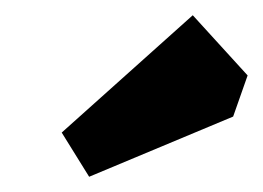

<svg xmlns="http://www.w3.org/2000/svg" viewBox="-20 -752 345 252"><path d="M61 -578 233 -732 305 -653 286 -599 97 -520Z"/></svg>

Font: Grenze Black
Style: Italic
Weight: 900
Italic angle: -10°
Designer: Renata Polastri
Foundry: Omnibus-Type
Version: Version 1.002; ttfautohint (v1.8)